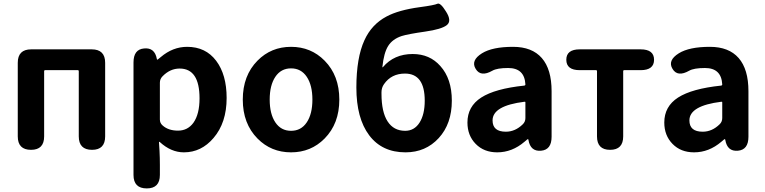

<svg xmlns="http://www.w3.org/2000/svg" viewBox="-20 -835 4262 1070"><path d="M153 0Q79 0 79 -75V-485Q79 -560 154 -560H491Q566 -560 566 -485V-75Q566 0 493 0Q419 0 419 -75V-439Q419 -444 414 -444H231Q226 -444 226 -439V-75Q226 0 153 0Z M798 215Q724 215 724 140V-487Q724 -560 783 -565Q842 -571 854 -507Q855 -502 856.5 -502Q858 -502 876 -517Q943 -574 1023 -574Q1126 -574 1184.5 -496.5Q1243 -419 1243 -289Q1243 -151 1170 -66Q1102 14 1005 14Q933 14 870 -44Q866 -47 866 -42L869 6Q871 45 871 84V140Q871 215 798 215ZM1058 -151Q1092 -199 1092 -287Q1092 -453 981 -453Q928 -453 886 -410Q871 -395 871 -374V-169Q871 -149 886 -136Q918 -107 972 -107Q1026 -107 1058 -151Z M1415 -63Q1333 -146 1333 -280Q1333 -414 1415 -497Q1491 -574 1602 -574Q1713 -574 1789 -497Q1871 -414 1871 -280Q1871 -146 1789 -63Q1713 14 1602 14Q1491 14 1415 -63ZM1514.5 -153Q1546 -106 1602 -106Q1658 -106 1689.5 -153Q1721 -200 1721 -280Q1721 -360 1689.5 -407Q1658 -454 1602 -454Q1546 -454 1514.5 -407Q1483 -360 1483 -280Q1483 -200 1514.5 -153Z M2240 14Q2109 14 2037.5 -81Q1966 -176 1966 -347Q1966 -513 2011 -611Q2051 -699 2134 -743Q2201 -779 2319 -795Q2401 -806 2417.5 -814Q2434 -822 2466 -770Q2499 -718 2470 -695Q2441 -672 2350 -659Q2252 -645 2218 -634Q2167 -617 2143 -578.5Q2119 -540 2111 -462Q2111 -457 2114 -461Q2176 -534 2280 -534Q2375 -534 2434 -467Q2498 -396 2498 -274Q2498 -145 2425 -65.5Q2352 14 2240 14ZM2238 -106Q2289 -106 2318 -151.5Q2347 -197 2347 -274Q2347 -425 2237 -425Q2161 -425 2120 -366Q2106 -346 2106 -321V-313Q2106 -211 2140 -158.5Q2174 -106 2238 -106Z M2751 14Q2677 14 2631 -33Q2585 -80 2585 -152Q2585 -242 2662 -291.5Q2739 -341 2902 -358Q2908 -359 2908 -365Q2903 -456 2812 -456Q2750 -456 2724 -441Q2659 -404 2631 -451Q2602 -498 2666 -538Q2724 -574 2839 -574Q2945 -574 2999.5 -511.5Q3054 -449 3054 -327V-73Q3054 0 2995 5Q2936 10 2925 -55Q2924 -60 2922 -60Q2920 -60 2903 -45Q2834 14 2751 14ZM2799 -101Q2851 -101 2893 -142Q2908 -156 2908 -177V-264Q2908 -269 2903 -268Q2725 -246 2725 -164Q2725 -101 2799 -101Z M3380 0Q3307 0 3307 -75V-439Q3307 -444 3302 -444H3211Q3136 -444 3136 -502Q3136 -560 3211 -560H3550Q3625 -560 3625 -502Q3625 -444 3550 -444H3458Q3453 -444 3453 -439V-75Q3453 0 3380 0Z M3848 14Q3774 14 3728 -33Q3682 -80 3682 -152Q3682 -242 3759 -291.5Q3836 -341 3999 -358Q4005 -359 4005 -365Q4000 -456 3909 -456Q3847 -456 3821 -441Q3756 -404 3728 -451Q3699 -498 3763 -538Q3821 -574 3936 -574Q4042 -574 4096.5 -511.5Q4151 -449 4151 -327V-73Q4151 0 4092 5Q4033 10 4022 -55Q4021 -60 4019 -60Q4017 -60 4000 -45Q3931 14 3848 14ZM3896 -101Q3948 -101 3990 -142Q4005 -156 4005 -177V-264Q4005 -269 4000 -268Q3822 -246 3822 -164Q3822 -101 3896 -101Z"/></svg>

Font: Resource Han Rounded JP
Style: Bold
Weight: 700
Designer: Cyano Hao (round all glyphs); Ryoko NISHIZUKA 西塚涼子 (kana, bopomofo & ideographs); Paul D. Hunt (Latin, Greek & Cyrillic)
Foundry: Cyano Hao
Version: 0.990